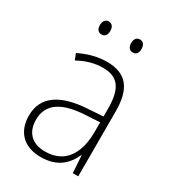

<svg xmlns="http://www.w3.org/2000/svg" viewBox="-176 -856 819 911"><g transform="rotate(30 234.0 -400.5)"><path d="M121 -724C121 -704 130 -689 149 -689C169 -689 178 -703 178 -724C178 -745 169 -760 149 -760C130 -760 121 -744 121 -724ZM292 -725C292 -704 302 -689 320 -689C341 -689 349 -703 349 -725C349 -745 340 -760 320 -760C302 -760 292 -745 292 -725ZM238 -590C185 -590 134 -575 89 -552L102 -519C150 -545 193 -556 236 -556C316 -556 353 -513 353 -400V-357L267 -351C125 -342 44 -289 44 -184C44 -100 93 -41 190 -41C282 -41 327 -88 353 -145H355L361 -51H391V-406C391 -535 342 -590 238 -590ZM270 -320 353 -325V-270C352 -152 302 -74 195 -74C124 -74 83 -114 83 -184C83 -271 150 -313 270 -320Z"/></g></svg>

Font: Noto Sans Tamil UI SemiCondensed ExtraLight
Style: Regular
Weight: 200
Width: 4
Designer: Jelle Bosma - Monotype Design Team
Foundry: Monotype Imaging Inc.
Version: Version 2.004